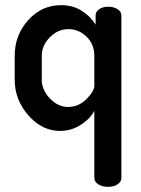

<svg xmlns="http://www.w3.org/2000/svg" viewBox="-20 -500 547 745"><path d="M451 -440V190Q451 205 436.5 215Q422 225 399 225Q376 225 361 215Q346 205 346 190V-70Q329 -38 292.5 -15Q256 8 213 8Q143 8 90 -52.5Q37 -113 37 -191V-283Q37 -364 89.5 -422Q142 -480 217 -480Q263 -480 297.5 -458Q332 -436 351 -404V-440Q351 -455 365 -464.5Q379 -474 400 -474Q421 -474 436 -464.5Q451 -455 451 -440ZM142 -283V-191Q142 -151 173.5 -118Q205 -85 244 -85Q285 -85 315.5 -115.5Q346 -146 346 -168V-283Q346 -329 315.5 -358Q285 -387 246 -387Q204 -387 173 -355Q142 -323 142 -283Z"/></svg>

Font: AkaAcidDosis
Style: SemiBold
Weight: 600
Designer: Edgar Tolentino, Pablo Impallari, Igino Marini, Cyberella
Foundry: Edgar Tolentino, Pablo Impallari, Igino Marini, Cyberella
Version: Version 1.007